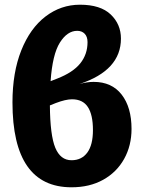

<svg xmlns="http://www.w3.org/2000/svg" viewBox="-20 -779 606 816"><path d="M539 -231Q539 -160 507.5 -103.5Q476 -47 418.5 -15Q361 17 284 17Q33 17 33 -344Q33 -471 70.5 -565Q108 -659 173.5 -709Q239 -759 320 -759Q407 -759 450.5 -717.5Q494 -676 494 -615Q494 -480 318 -422Q350 -431 378 -431Q455 -431 497 -377Q539 -323 539 -231ZM195 -434 223 -445Q290 -471 321 -509.5Q352 -548 352 -600Q352 -623 340 -635.5Q328 -648 308 -648Q266 -648 234.5 -598Q203 -548 195 -434ZM375 -226Q375 -291 353.5 -324Q332 -357 286 -357Q259 -357 217 -341L192 -331Q193 -204 215 -151Q237 -98 284 -98Q327 -98 351 -130.5Q375 -163 375 -226Z"/></svg>

Font: FiraGOUPP
Style: Bold
Weight: 700
Designer: bBox Type
Foundry: bBox Type GmbH
Version: Version 1.001